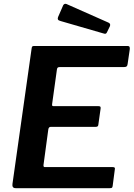

<svg xmlns="http://www.w3.org/2000/svg" viewBox="-20 -982 698 1002"><path d="M145 -729Q146 -737 148.5 -739.5Q151 -742 158 -742H647Q660 -742 657 -723L646 -648Q645 -639 641 -635.5Q637 -632 627 -632H292Q285 -632 281.5 -629.5Q278 -627 277 -619L252 -439Q251 -432 253 -430Q255 -428 260 -428H494Q502 -428 504 -424.5Q506 -421 505 -415L493 -330Q492 -320 480 -320H245Q234 -320 232 -306L207 -121Q206 -110 213 -110H568Q576 -110 578.5 -107Q581 -104 579 -96L568 -12Q567 -5 564.5 -2.5Q562 0 553 0H62Q42 0 45 -22L145 -729ZM310 -955Q313 -960 317.5 -961.5Q322 -963 327 -961L546 -864Q552 -861 554 -857Q556 -853 554 -846L538 -813Q535 -807 531 -806Q527 -805 518 -808L297 -872Q285 -875 282.5 -880Q280 -885 283 -893Z"/></svg>

Font: Libre Franklin Thin SemiBold
Style: Italic
Weight: 600
Italic angle: -8°
Version: Version 3.000